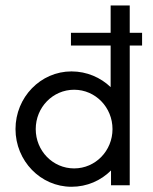

<svg xmlns="http://www.w3.org/2000/svg" viewBox="-20 -687 568 712"><path d="M245.1 5.6C302.8 5.6 354.2 -17.4 391.7 -54.9V0H461.1V-518.1H506.9V-565.3H461.1V-666.7H390.3V-565.3H243.1V-518.1H390.3V-363.9C353.5 -399.3 302.1 -422.2 245.1 -422.2C130.6 -422.2 37.5 -326.4 37.5 -208.3C37.5 -90.3 130.6 5.6 245.1 5.6ZM254.9 -62.5C175.7 -62.5 112.5 -127.8 112.5 -208.3C112.5 -288.9 175.7 -354.2 254.9 -354.2C334 -354.2 397.2 -288.9 397.2 -208.3C397.2 -127.8 334 -62.5 254.9 -62.5Z"/></svg>

Font: Afacad
Style: Regular
Weight: 400
Designer: Kristian Moeller
Foundry: Dicotype
Version: Version 1.000